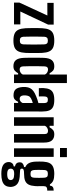

<svg xmlns="http://www.w3.org/2000/svg" viewBox="916 -1756 1032 2904"><g transform="rotate(90 1432.0 -304.0)"><path d="M19.5 0V-82L214.5 -504.5L23.5 -504V-599.5L352 -600V-515.5L154 -95.5H349.5V0Z M594 9Q527 9 487.2 -9.2Q447.5 -27.5 429 -67.8Q410.5 -108 407 -174Q406 -197 405.2 -229.8Q404.5 -262.5 404.5 -298.8Q404.5 -335 405 -368.8Q405.5 -402.5 407 -427Q410.5 -492 428.8 -532.2Q447 -572.5 486.8 -590.8Q526.5 -609 594 -609Q661.5 -609 700.8 -590.5Q740 -572 758.2 -531.8Q776.5 -491.5 780 -427Q781 -404 781.5 -371Q782 -338 782 -301.8Q782 -265.5 781.5 -232Q781 -198.5 780 -174Q776.5 -109 758.2 -68.5Q740 -28 700.8 -9.5Q661.5 9 594 9ZM594 -88Q624.5 -88 637.2 -101.5Q650 -115 651 -142Q652 -181.5 652.8 -221Q653.5 -260.5 653.5 -300.5Q653.5 -340.5 652.8 -380Q652 -419.5 651 -458.5Q650 -485.5 637.2 -498.8Q624.5 -512 594 -512Q564 -512 550.5 -498.8Q537 -485.5 536 -458.5Q535 -419.5 534.2 -379.8Q533.5 -340 533.5 -300.2Q533.5 -260.5 534.2 -220.8Q535 -181 536 -142Q537 -115 550.5 -101.5Q564 -88 594 -88Z M979.5 9Q921 9 890 -27.2Q859 -63.5 855 -147.5Q854 -175.5 853.5 -215.5Q853 -255.5 853 -299Q853 -342.5 853.5 -383Q854 -423.5 855 -453Q859 -537 891 -573Q923 -609 981 -609Q1025.5 -609 1047.2 -590.8Q1069 -572.5 1088.5 -538H1107.5V-800H1236.5V0H1107.5V-62H1088.5Q1069 -28 1046.2 -9.5Q1023.5 9 979.5 9ZM1031.5 -85.5Q1054 -85.5 1076 -98Q1098 -110.5 1107.5 -133V-467Q1098 -489.5 1076 -502Q1054 -514.5 1031.5 -514.5Q1007.5 -514.5 996.5 -502.2Q985.5 -490 984 -463.5Q982 -414 981.2 -354.8Q980.5 -295.5 981.2 -238Q982 -180.5 984 -136.5Q985.5 -110 996.5 -97.8Q1007.5 -85.5 1031.5 -85.5Z M1423 7.5Q1361 7.5 1331.8 -23.8Q1302.5 -55 1296 -128.5Q1295.5 -138.5 1295.5 -151.5Q1295.5 -164.5 1296 -174.5Q1299 -214 1313.2 -242.5Q1327.5 -271 1357.5 -293.2Q1387.5 -315.5 1437 -335Q1463 -346 1487.5 -353.8Q1512 -361.5 1538.5 -369V-459Q1538.5 -485 1528 -498.5Q1517.5 -512 1487.5 -512Q1462 -512 1451.2 -501Q1440.5 -490 1439 -463Q1438.5 -454.5 1438.2 -437.8Q1438 -421 1438.2 -403.5Q1438.5 -386 1439 -375.5H1313.5Q1313 -384.5 1312.5 -407.8Q1312 -431 1312.5 -448.5Q1315 -504.5 1332.5 -540Q1350 -575.5 1388.2 -592.2Q1426.5 -609 1491 -609Q1558.5 -609 1596.8 -590.5Q1635 -572 1650.8 -532.2Q1666.5 -492.5 1666.5 -428.5L1666 0H1537V-62H1520Q1504 -26.5 1482.5 -9.5Q1461 7.5 1423 7.5ZM1475.5 -85.5Q1496.5 -85.5 1512.5 -97.5Q1528.5 -109.5 1538 -130V-283.5Q1520 -279 1503 -272.8Q1486 -266.5 1470 -257.5Q1443.5 -243.5 1434 -222.2Q1424.5 -201 1423 -174.5Q1423 -165 1423 -156.2Q1423 -147.5 1423.5 -139Q1426 -113 1439 -99.2Q1452 -85.5 1475.5 -85.5Z M1753.5 0V-600H1882.5V-538H1905.5Q1925 -572 1947.2 -590.5Q1969.5 -609 2013 -609Q2071.5 -609 2104 -573Q2136.5 -537 2136.5 -453V0H2007.5V-463.5Q2007.5 -490 1995.2 -502.2Q1983 -514.5 1958.5 -514.5Q1937 -514.5 1914.2 -501.8Q1891.5 -489 1882.5 -467V0Z M2218.5 -695.5V-800H2357V-695.5ZM2223.5 0V-600H2352.5V0Z M2611 192Q2527 192 2484.2 169Q2441.5 146 2433 102Q2431.5 96 2430.8 86.8Q2430 77.5 2431 68.5Q2434 44.5 2450.8 26.2Q2467.5 8 2496.5 4.5V-14.5Q2470.5 -19 2455 -33.5Q2439.5 -48 2436 -71Q2435.5 -77.5 2435.5 -84.5Q2435.5 -91.5 2436 -99.5Q2438.5 -121 2457.8 -134.5Q2477 -148 2506.5 -152V-171Q2467 -189 2448 -224.5Q2429 -260 2425 -318Q2424.5 -338 2424 -353.8Q2423.5 -369.5 2423.5 -383.5Q2423.5 -397.5 2424 -412Q2424.5 -426.5 2425 -443.5Q2428.5 -501 2447 -537.5Q2465.5 -574 2505.2 -591.5Q2545 -609 2611.5 -609Q2674 -609 2710.8 -593.2Q2747.5 -577.5 2768 -543H2787Q2790.5 -573 2808.5 -586.5Q2826.5 -600 2862.5 -600V-502H2846.5Q2822.5 -502 2809 -490Q2795.5 -478 2795.5 -447.5V-412Q2795.5 -399.5 2795.5 -388.8Q2795.5 -378 2795.8 -367.5Q2796 -357 2795.8 -345Q2795.5 -333 2794.5 -318Q2790.5 -258 2771.8 -221.2Q2753 -184.5 2714 -168.2Q2675 -152 2610.5 -152Q2565 -152 2548 -145Q2531 -138 2531 -121.5V-118Q2531 -107.5 2535.5 -101.2Q2540 -95 2556 -92Q2572 -89 2608 -88.5Q2706 -87 2751.5 -57.5Q2797 -28 2805.5 30Q2807.5 39.5 2807.5 49.8Q2807.5 60 2805.5 73Q2801.5 114 2778.8 140.2Q2756 166.5 2714.2 179.2Q2672.5 192 2611 192ZM2614 103Q2640.5 103 2658.8 98.5Q2677 94 2687.5 85.2Q2698 76.5 2701.5 63.5Q2704 55.5 2703.5 48.8Q2703 42 2701 35Q2697 21.5 2686.2 13.5Q2675.5 5.5 2657.5 1.8Q2639.5 -2 2614 -2.5Q2575 -3 2556.2 6Q2537.5 15 2532.5 35Q2530.5 42 2530.8 49.5Q2531 57 2532.5 63.5Q2535.5 77 2545 85.8Q2554.5 94.5 2571.5 98.8Q2588.5 103 2614 103ZM2610 -249Q2643 -249 2654.5 -262.5Q2666 -276 2667.5 -300Q2668.5 -314.5 2669.2 -335.5Q2670 -356.5 2670 -379.5Q2670 -402.5 2669.2 -423.8Q2668.5 -445 2667.5 -460.5Q2666 -487 2653.8 -499.5Q2641.5 -512 2610 -512Q2578.5 -512 2565.5 -499.2Q2552.5 -486.5 2551.5 -459Q2550.5 -434 2550 -412.2Q2549.5 -390.5 2549.5 -371Q2549.5 -351.5 2550 -334.5Q2550.5 -317.5 2551.5 -303Q2553.5 -279.5 2564.2 -264.2Q2575 -249 2610 -249Z"/></g></svg>

Font: Big Shoulders Display Thin ExtraBold
Style: Regular
Weight: 800
Version: Version 2.002